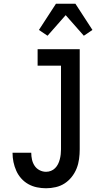

<svg xmlns="http://www.w3.org/2000/svg" viewBox="-20 -998 540 1026"><path d="M226 8Q202 8 177.5 3Q153 -2 131.5 -14Q110 -26 93.5 -44.5Q77 -63 67 -85.5Q57 -108 52 -132Q47 -156 47 -181V-182H147V-181Q147 -163 151 -145Q155 -127 165 -112Q175 -97 191.5 -88.5Q208 -80 226 -80Q240 -80 252.5 -85Q265 -90 274.5 -99.5Q284 -109 290 -121Q296 -133 299.5 -146.5Q303 -160 304.5 -173.5Q306 -187 306 -200V-647H181V-735H406V-200Q406 -174 402.5 -148Q399 -122 389.5 -98Q380 -74 363.5 -53Q347 -32 325.5 -18Q304 -4 278 2Q252 8 226 8ZM234 -807 188 -838 279 -978H383L474 -838L428 -807L331 -917Z"/></svg>

Font: Iosevka Curly Slab Semibold
Style: Regular
Weight: 600
Monospace: yes
Designer: Belleve Invis
Foundry: Belleve Invis
Version: Version 22.1.2; ttfautohint (v1.8.4)